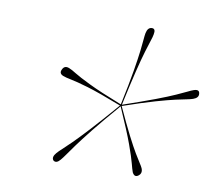

<svg xmlns="http://www.w3.org/2000/svg" viewBox="-59 -832 680 603"><g transform="rotate(10 280.5 -531.0)"><path d="M417.5 -301Q406 -293 398.5 -308Q395 -317.5 390.5 -335.2Q386 -353 371.8 -392.5Q357.5 -432 325 -505.5Q277.5 -450.5 249.2 -415Q221 -379.5 205.8 -358.5Q190.5 -337.5 182.8 -326.2Q175 -315 169 -308Q156.5 -293 146.5 -301.5Q139 -311 151.5 -325.5Q157.5 -332.5 167.5 -341.5Q177.5 -350.5 195.8 -368.5Q214 -386.5 244.5 -419.5Q275 -452.5 322.5 -507.5Q250.5 -535.5 212.5 -546.8Q174.5 -558 157.2 -561.2Q140 -564.5 131 -568Q116 -574 123.5 -588Q130 -601.5 145 -595.5Q154 -592 168.2 -583Q182.5 -574 217.8 -556.8Q253 -539.5 324.5 -511.5Q339 -579.5 346 -621.8Q353 -664 355.8 -688Q358.5 -712 359.5 -724.5Q360.5 -737 362 -745.5Q366 -764.5 379.5 -764.5Q392 -764.5 388 -745.5Q386.5 -737 382.2 -724.5Q378 -712 370.8 -688Q363.5 -664 353 -621.5Q342.5 -579 328 -511Q390.5 -532.5 429.5 -547.2Q468.5 -562 490.2 -571.8Q512 -581.5 523.5 -587.2Q535 -593 542.5 -595.5Q560 -601.5 561 -587Q562.5 -574 545 -568Q537.5 -565.5 525.8 -563.2Q514 -561 491.5 -556Q469 -551 429.8 -539.8Q390.5 -528.5 328 -507Q353 -452.5 370 -419.2Q387 -386 397.8 -368Q408.5 -350 414.5 -341Q420.5 -332 423.5 -325.5Q430 -310 417.5 -301Z"/></g></svg>

Font: Fraunces 144pt S000 Thin
Style: Italic
Weight: 100
Italic angle: -16°
Version: Version 1.000; ttfautohint (v1.8.3)